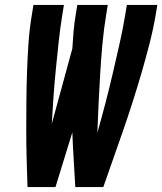

<svg xmlns="http://www.w3.org/2000/svg" viewBox="-20 -755 655 775"><path d="M204 0H91Q89 -58 87.5 -115.5Q86 -173 86 -231Q86 -289 86.5 -347Q87 -405 89 -463.5Q91 -522 95 -580.5Q99 -639 109 -698L115 -735H238L232 -698Q223 -643 217 -587.5Q211 -532 205.5 -476.5Q200 -421 196 -365.5Q192 -310 189 -255L272 -559Q274 -594 277 -628.5Q280 -663 286 -698L292 -735H415L409 -698Q399 -638 393.5 -578Q388 -518 384.5 -458Q381 -398 378 -338.5Q375 -279 373 -219Q390 -279 405.5 -338.5Q421 -398 435 -458Q449 -518 462.5 -578Q476 -638 486 -698L492 -735H615L609 -698Q599 -639 584 -580.5Q569 -522 552 -463.5Q535 -405 516.5 -347Q498 -289 478 -231Q458 -173 437.5 -115.5Q417 -58 397 0H284Q281 -55 277.5 -110.5Q274 -166 272 -221Z"/></svg>

Font: Iosevka Heavy Extended Oblique
Style: Regular
Weight: 900
Width: 7
Italic angle: -9°
Monospace: yes
Designer: Belleve Invis
Foundry: Belleve Invis
Version: Version 32.5.0; ttfautohint (v1.8.4)